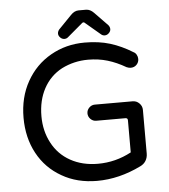

<svg xmlns="http://www.w3.org/2000/svg" viewBox="-58 -909 855 972"><g transform="rotate(-5 369.5 -423.0)"><path d="M263.7 -749Q263.7 -759.8 271.5 -769.5L337.9 -837.9Q356.4 -857.4 377.9 -857.4H415Q436.5 -857.4 455.1 -837.9L521.5 -769.5Q529.3 -759.8 529.3 -749Q529.3 -738.3 520 -729Q510.7 -719.7 499 -719.7Q488.3 -719.7 480.5 -726.6L404.3 -791Q401.4 -794.9 396.5 -794.9Q392.6 -794.9 388.7 -791L312.5 -726.6Q304.7 -719.7 293.9 -719.7Q282.2 -719.7 272.9 -729Q263.7 -738.3 263.7 -749ZM217.8 -34.2Q138.7 -79.1 95.7 -158.7Q52.7 -238.3 52.7 -339.8Q52.7 -443.4 97.7 -523.4Q142.6 -603.5 220.7 -647.9Q298.8 -692.4 393.6 -692.4Q465.8 -692.4 522.9 -674.8Q580.1 -657.2 636.7 -622.1Q645.5 -618.2 651.4 -607.9Q657.2 -597.7 657.2 -585.9Q657.2 -569.3 645.5 -557.1Q633.8 -544.9 615.2 -544.9Q606.4 -544.9 594.7 -549.8Q547.9 -577.1 502 -590.8Q456.1 -604.5 403.3 -604.5Q332 -604.5 269.5 -573.2Q209 -541 176.3 -480.5Q143.6 -419.9 143.6 -339.8Q143.6 -264.6 175.8 -204.1Q208 -142.6 268.6 -108.9Q329.1 -75.2 408.2 -75.2Q498 -75.2 578.1 -118.2V-281.2Q578.1 -293 566.4 -293H418Q401.4 -293 389.2 -305.2Q377 -317.4 377 -334Q377 -350.6 389.2 -362.8Q401.4 -375 418 -375H610.4Q629.9 -375 644 -360.8Q658.2 -346.7 658.2 -327.1V-105.5Q658.2 -85 648.4 -68.8Q638.7 -52.7 620.1 -43.9Q508.8 10.7 396.5 10.7Q294.9 10.7 217.8 -34.2Z"/></g></svg>

Font: jf-openhuninn-1.1
Style: Regular
Weight: 400
Designer: [Kosugi Maru]
      Designed by Motoya company      

      [Varela Round]
      Joe Prince(Latin component); Avraham Co
Foundry: justfont CO.,LTD.
Version: 1.1